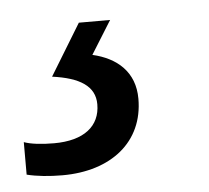

<svg xmlns="http://www.w3.org/2000/svg" viewBox="-109 -33 333 306"><g transform="rotate(-5 58.0 120.0)"><path d="M-20 240C58 240 111 198 111 129C111 86 83 62 44 53L77 0H27L-23 82C21 88 45 103 45 132C45 167 19 188 -29 188C-49 188 -66 186 -77 182V234C-61 238 -41 240 -20 240Z"/></g></svg>

Font: Noto Sans Condensed
Style: Italic
Weight: 400
Width: 3
Italic angle: -12°
Designer: Monotype Design Team
Foundry: Monotype Imaging Inc.
Version: Version 2.013